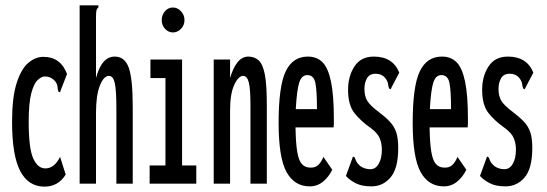

<svg xmlns="http://www.w3.org/2000/svg" viewBox="-20 -685 2040 716"><path d="M146 11Q86 11 55.5 -47Q25 -105 25 -231Q25 -322 42 -375Q59 -428 85.5 -450.5Q112 -473 142 -473Q206 -473 230 -409L207 -350L204 -341L198 -343Q195 -351 194.5 -361Q194 -371 185 -383Q169 -400 148 -400Q135 -400 120.5 -386.5Q106 -373 96.5 -336.5Q87 -300 87 -231Q87 -131 104 -94Q121 -57 149 -57Q183 -57 204 -100L225 -34Q197 11 146 11Z M277 -665H347V-658Q341 -652 339.5 -645Q338 -638 338 -621V-394Q359 -474 408 -474Q445 -474 460 -433Q475 -392 475 -285V0H414V-283Q414 -349 408 -375.5Q402 -402 386 -402Q367 -402 352.5 -366Q338 -330 338 -263V0H277Z M538 0V-68H597V-394H541V-463H659V-68H712V0ZM625 -564Q608 -564 595.5 -577.5Q583 -591 583 -610Q583 -629 595 -643Q607 -657 625 -657Q642 -657 655 -643Q668 -629 668 -610Q668 -591 655 -577.5Q642 -564 625 -564Z M777 0V-463H838V-394Q849 -432 866 -453Q883 -474 906 -474Q929 -474 944.5 -460Q960 -446 967.5 -408Q975 -370 975 -295V0H914V-293Q914 -356 907.5 -379Q901 -402 887 -402Q869 -402 853.5 -368.5Q838 -335 838 -273V0Z M1135 10Q1078 10 1048.5 -43.5Q1019 -97 1019 -227Q1019 -364 1045.5 -419Q1072 -474 1128 -474Q1162 -474 1183 -452.5Q1204 -431 1214.5 -380Q1225 -329 1225 -241Q1225 -231 1225 -224.5Q1225 -218 1224 -210H1082Q1083 -151 1088.5 -118.5Q1094 -86 1106 -73Q1118 -60 1137 -60Q1156 -59 1167.5 -70.5Q1179 -82 1186 -100L1219 -52Q1206 -25 1184.5 -7.5Q1163 10 1135 10ZM1083 -278H1162Q1162 -347 1156 -376Q1150 -405 1126 -405Q1105 -405 1096 -377.5Q1087 -350 1083 -278Z M1365 10Q1329 10 1306 -2Q1283 -14 1270 -29L1293 -92L1296 -101L1302 -99Q1305 -92 1308.5 -84Q1312 -76 1323 -66Q1340 -54 1361 -54Q1381 -54 1392.5 -74.5Q1404 -95 1404 -127Q1404 -150 1396 -169.5Q1388 -189 1362 -208Q1326 -233 1302 -263Q1278 -293 1278 -350Q1278 -401 1302 -437.5Q1326 -474 1374 -474Q1445 -474 1469 -414L1441 -361L1437 -352L1431 -355Q1428 -363 1427 -372.5Q1426 -382 1416 -395Q1403 -410 1381 -410Q1358 -410 1348.5 -393Q1339 -376 1339 -354Q1339 -325 1350.5 -307.5Q1362 -290 1393 -267Q1418 -248 1434 -231Q1450 -214 1457.5 -192Q1465 -170 1465 -133Q1465 -57 1436.5 -23.5Q1408 10 1365 10Z M1635 10Q1578 10 1548.5 -43.5Q1519 -97 1519 -227Q1519 -364 1545.5 -419Q1572 -474 1628 -474Q1662 -474 1683 -452.5Q1704 -431 1714.5 -380Q1725 -329 1725 -241Q1725 -231 1725 -224.5Q1725 -218 1724 -210H1582Q1583 -151 1588.5 -118.5Q1594 -86 1606 -73Q1618 -60 1637 -60Q1656 -59 1667.5 -70.5Q1679 -82 1686 -100L1719 -52Q1706 -25 1684.5 -7.5Q1663 10 1635 10ZM1583 -278H1662Q1662 -347 1656 -376Q1650 -405 1626 -405Q1605 -405 1596 -377.5Q1587 -350 1583 -278Z M1865 10Q1829 10 1806 -2Q1783 -14 1770 -29L1793 -92L1796 -101L1802 -99Q1805 -92 1808.5 -84Q1812 -76 1823 -66Q1840 -54 1861 -54Q1881 -54 1892.5 -74.5Q1904 -95 1904 -127Q1904 -150 1896 -169.5Q1888 -189 1862 -208Q1826 -233 1802 -263Q1778 -293 1778 -350Q1778 -401 1802 -437.5Q1826 -474 1874 -474Q1945 -474 1969 -414L1941 -361L1937 -352L1931 -355Q1928 -363 1927 -372.5Q1926 -382 1916 -395Q1903 -410 1881 -410Q1858 -410 1848.5 -393Q1839 -376 1839 -354Q1839 -325 1850.5 -307.5Q1862 -290 1893 -267Q1918 -248 1934 -231Q1950 -214 1957.5 -192Q1965 -170 1965 -133Q1965 -57 1936.5 -23.5Q1908 10 1865 10Z"/></svg>

Font: Inconsolata UltraCondensed SemiBold
Style: Regular
Weight: 600
Width: 1
Monospace: yes
Designer: Raph Levien, Cyreal, Brenton Simpson
Foundry: Raph Levien, Cyreal, Google
Version: Version 3.001; ttfautohint (v1.8.2.53-6de2)